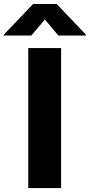

<svg xmlns="http://www.w3.org/2000/svg" viewBox="-89 -950 454 970"><path d="M219.7 0H53.7V-707H219.7ZM137.7 -851.6 69.3 -770.5H-69.3V-775.4L78.1 -929.7H197.3L344.7 -775.4V-770.5H206.1Z"/></svg>

Font: Pretendard Std ExtraBold
Style: Regular
Weight: 800
Designer: Base glyphs from Inter by Rasmus Andersson; Hangeul glyphs from Noto Sans CJK(Source Han Sans) by Jang Soo-young and Kan
Foundry: Kil Hyung-jin
Version: Version 1.309